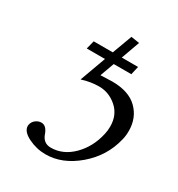

<svg xmlns="http://www.w3.org/2000/svg" viewBox="-145 -668 719 776"><g transform="rotate(30 214.5 -280.5)"><path d="M347 -180Q351 -196 351 -216Q351 -270 314.5 -302Q278 -334 232 -334Q192 -334 152 -321L196 -442H111L121 -481H210L244 -573L283 -567L252 -481H328L319 -442H237L213 -376L267 -378Q345 -378 385 -338.5Q425 -299 425 -238Q425 -214 420 -196Q399 -108 328.5 -48Q258 12 180 12Q138 12 99.5 -7Q61 -26 61 -52Q61 -57 62 -59Q65 -73 77 -82Q89 -91 103 -91Q125 -91 137 -60Q149 -22 185 -22Q242 -22 287 -67Q332 -112 347 -180Z"/></g></svg>

Font: Linux Libertine O
Style: Italic
Weight: 400
Italic angle: -12°
Designer: Philipp H. Poll
Foundry: Philipp H. Poll
Version: Version 5.1.6